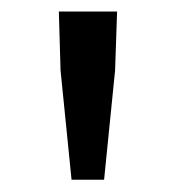

<svg xmlns="http://www.w3.org/2000/svg" viewBox="-20 -709 298 325"><path d="M79.6 -689.5H178.2L174.8 -589.8L156.2 -404.8H101.1L82.5 -589.8Z"/></svg>

Font: Varta SemiBold
Style: Regular
Weight: 600
Designer: Joana Correia, Viktoriya Grabowska, Eben Sorkin
Foundry: Sorkin Type
Version: Version 1.003; ttfautohint (v1.3) -l 8 -r 24 -G 200 -x 12 -H